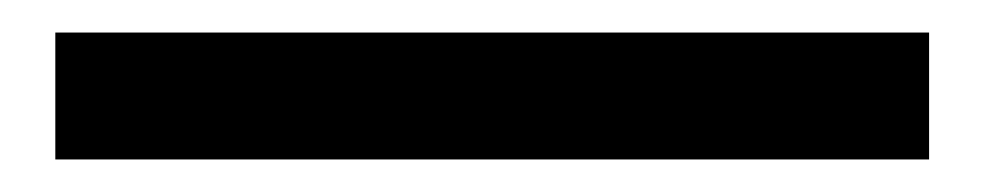

<svg xmlns="http://www.w3.org/2000/svg" viewBox="-20 53 605 118"><path d="M14 151V73H551V151Z"/></svg>

Font: Noto Sans HK SemiBold
Style: Regular
Weight: 600
Version: Version 2.004-H2;hotconv 1.0.118;makeotfexe 2.5.65603